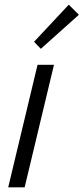

<svg xmlns="http://www.w3.org/2000/svg" viewBox="-20 -798 356 818"><path d="M15 0 140 -522H210L85 0ZM154 -590 125 -620 273 -778 316 -735Z"/></svg>

Font: Ubuntu Sans Condensed
Style: Italic
Weight: 400
Width: 3
Italic angle: -13.5°
Designer: Dalton Maag Ltd
Foundry: Dalton Maag Ltd
Version: Version 1.006; ttfautohint (v1.8.4.7-5d5b)